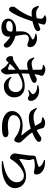

<svg xmlns="http://www.w3.org/2000/svg" viewBox="1324 -2156 881 3570"><g transform="rotate(90 1765.0 -371.5)"><path d="M491 43C599 43 661 -3 661 -88C661 -103 661 -115 660 -122C691 -106 719 -85 746 -60C753 -53 762 -44 773 -33C784 -22 792 -14 797 -10C806 -4 814 -1 823 -1C834 -1 844 -5 852 -14C861 -23 866 -37 866 -54C866 -95 833 -133 766 -169C730 -190 691 -207 649 -218C647 -233 643 -254 638 -281C633 -312 629 -333 628 -344C621 -388 623 -418 634 -435C647 -455 671 -466 704 -467C723 -468 745 -462 770 -451C790 -443 806 -439 817 -439C844 -439 857 -457 857 -492C857 -545 818 -589 754 -609C708 -624 660 -622 609 -605L610 -588C654 -583 685 -572 704 -555C714 -547 717 -539 712 -530C709 -528 703 -525 696 -522C652 -500 620 -477 601 -453C576 -422 563 -377 563 -316C563 -300 564 -273 565 -236C565 -233 565 -231 565 -230C559 -231 550 -231 538 -231C473 -231 421 -216 382 -186C345 -158 327 -123 327 -82C327 -46 342 -16 371 7C401 31 441 43 491 43ZM462 -46C402 -46 372 -64 372 -100C372 -117 381 -132 399 -145C420 -160 448 -167 483 -167C515 -167 543 -164 568 -157C568 -148 568 -140 568 -131C568 -74 533 -46 462 -46ZM153 -98C165 -98 177 -104 188 -115C197 -124 208 -139 221 -160C274 -247 326 -372 378 -536C448 -551 499 -569 531 -590C550 -603 560 -618 560 -634C560 -649 555 -660 544 -669C535 -676 524 -680 512 -680C508 -680 500 -677 487 -670C461 -658 435 -648 410 -639C425 -685 433 -715 436 -728C439 -747 437 -760 428 -767C404 -784 375 -792 340 -792C314 -792 289 -785 265 -772V-759L268 -758C284 -751 297 -744 306 -737C321 -724 329 -710 329 -693C328 -666 324 -640 318 -613C284 -606 255 -602 231 -602C204 -602 181 -607 160 -617C147 -624 128 -636 104 -654L103 -655L88 -649C101 -597 117 -562 138 -543C157 -526 187 -518 227 -518C250 -518 271 -519 292 -522C257 -418 202 -319 126 -224C111 -205 104 -184 104 -162C104 -145 108 -130 117 -118C126 -105 138 -98 153 -98Z M1291 49C1309 49 1326 37 1342 13C1357 -11 1365 -35 1365 -60C1365 -69 1364 -85 1361 -106C1354 -157 1349 -211 1347 -269C1430 -322 1500 -348 1557 -348C1603 -348 1638 -335 1661 -310C1682 -288 1692 -259 1692 -223C1692 -144 1639 -89 1560 -89C1507 -89 1460 -108 1419 -146L1407 -136C1450 -47 1509 -2 1585 -2C1647 -2 1697 -22 1736 -61C1773 -98 1791 -142 1791 -194C1791 -256 1771 -304 1732 -339C1694 -373 1644 -390 1581 -390C1509 -390 1431 -370 1346 -331V-361C1346 -392 1348 -429 1351 -470C1406 -487 1451 -505 1485 -522C1510 -535 1522 -551 1521 -570C1520 -599 1494 -614 1444 -614C1440 -614 1431 -610 1417 -601C1396 -588 1377 -578 1360 -570C1363 -593 1366 -615 1370 -638C1372 -647 1376 -658 1381 -671C1388 -688 1391 -702 1391 -712C1391 -740 1323 -774 1272 -774C1241 -774 1213 -763 1186 -742L1189 -728C1190 -728 1191 -728 1193 -728C1224 -725 1244 -721 1255 -716C1264 -712 1269 -708 1272 -704C1275 -699 1277 -689 1277 -676C1278 -660 1278 -615 1278 -540C1227 -527 1191 -520 1169 -519C1126 -518 1104 -528 1061 -571L1048 -561C1061 -514 1080 -480 1103 -460C1122 -443 1148 -435 1180 -435C1207 -435 1239 -440 1277 -451V-371V-295C1253 -281 1218 -258 1173 -226C1143 -204 1124 -191 1115 -187C1097 -176 1079 -171 1060 -173C1031 -173 1024 -165 1024 -128C1024 -104 1032 -83 1049 -64C1063 -50 1077 -43 1091 -43C1100 -43 1112 -52 1127 -71C1134 -80 1140 -87 1145 -92C1183 -63 1211 -39 1230 -20C1237 -12 1245 0 1254 16C1260 28 1265 36 1269 40C1275 46 1282 49 1291 49ZM1251 -81C1226 -88 1197 -99 1166 -113C1204 -155 1241 -191 1277 -220V-100C1277 -83 1268 -77 1251 -81ZM1808 -448C1824 -449 1836 -455 1845 -466C1853 -477 1857 -490 1857 -506C1856 -578 1788 -644 1699 -656C1660 -662 1615 -657 1566 -640L1568 -622C1599 -623 1629 -619 1658 -610C1691 -599 1714 -582 1727 -559C1734 -546 1732 -533 1721 -521C1715 -514 1695 -498 1662 -475C1657 -471 1653 -468 1651 -467L1659 -455C1663 -456 1670 -458 1679 -461C1710 -471 1730 -476 1740 -477C1749 -478 1760 -473 1775 -462C1790 -452 1801 -447 1808 -448Z M2347 33C2471 33 2533 12 2533 -31C2533 -50 2525 -65 2509 -74C2496 -83 2478 -87 2455 -87C2445 -87 2428 -86 2405 -83C2370 -78 2340 -76 2315 -76C2252 -76 2204 -86 2169 -107C2137 -126 2121 -151 2121 -182C2121 -255 2187 -308 2283 -308C2358 -308 2431 -284 2504 -236C2508 -233 2514 -229 2522 -223C2547 -205 2567 -196 2582 -196C2597 -196 2610 -206 2620 -227C2629 -245 2633 -264 2633 -284C2632 -303 2622 -322 2602 -342C2600 -344 2597 -347 2594 -350C2523 -421 2472 -481 2442 -530C2520 -561 2574 -591 2603 -620C2620 -637 2624 -664 2609 -680C2596 -695 2573 -701 2540 -698C2535 -697 2525 -690 2510 -679C2474 -651 2437 -629 2400 -612C2386 -643 2373 -682 2361 -729C2356 -752 2314 -770 2262 -770C2231 -770 2197 -756 2159 -729L2163 -715C2220 -711 2255 -699 2268 -678C2280 -658 2298 -626 2322 -583C2258 -564 2205 -554 2162 -554C2129 -553 2102 -557 2080 -566C2057 -575 2030 -592 2000 -617L1987 -606C2010 -552 2032 -516 2054 -499C2109 -455 2227 -456 2370 -503C2411 -440 2453 -385 2494 -338C2502 -329 2501 -326 2490 -328C2427 -343 2365 -351 2306 -351C2157 -351 2045 -267 2045 -158C2045 -98 2073 -51 2130 -16C2185 17 2257 33 2347 33Z M3211 23C3291 7 3354 -20 3401 -57C3453 -98 3479 -148 3479 -207C3479 -263 3460 -311 3423 -350C3382 -393 3326 -415 3255 -415C3200 -415 3142 -400 3079 -370C3042 -353 2998 -327 2947 -292C2940 -288 2936 -291 2935 -300C2934 -311 2937 -332 2942 -361C2945 -381 2948 -396 2949 -406C2950 -411 2951 -417 2952 -425C2956 -450 2957 -470 2956 -484C2955 -493 2951 -506 2946 -523C2941 -536 2939 -546 2939 -551C2939 -561 2946 -567 2959 -568C3006 -576 3049 -579 3088 -577C3101 -576 3118 -573 3138 -569C3157 -564 3172 -562 3183 -562C3212 -562 3226 -576 3226 -605C3226 -658 3199 -701 3144 -734C3099 -761 3036 -771 2956 -766L2952 -751C2986 -739 3011 -729 3028 -720C3051 -707 3067 -692 3078 -674C3087 -662 3086 -653 3075 -648C3060 -639 3035 -630 2999 -620C2966 -611 2939 -604 2916 -601C2887 -596 2873 -575 2873 -539C2873 -536 2873 -531 2873 -525C2873 -504 2872 -486 2871 -471C2866 -430 2858 -368 2845 -286C2844 -277 2842 -265 2839 -250C2835 -230 2833 -216 2833 -209C2833 -186 2841 -166 2857 -148C2875 -127 2893 -117 2910 -117C2921 -117 2930 -122 2939 -131C2944 -137 2952 -148 2961 -164C2967 -175 2972 -184 2976 -189C3012 -236 3050 -275 3091 -308C3148 -353 3199 -375 3245 -375C3283 -375 3314 -362 3337 -335C3358 -310 3369 -280 3369 -244C3369 -152 3300 -80 3163 -29C3111 -10 3048 5 2975 15L2977 34C3058 41 3136 38 3211 23Z"/></g></svg>

Font: AllPunType Bold
Style: Regular
Weight: 700
Version: 1.0